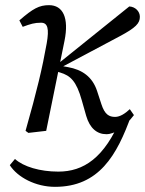

<svg xmlns="http://www.w3.org/2000/svg" viewBox="-20 -507 562 744"><path d="M193 217C363 217 433 96 489 -61L450 -52C385 106 303 158 206 158C135 158 71 139 38 109L18 133C48 180 118 217 193 217ZM79 0 90 8 159 0 230 -349C248 -438 224 -487 170 -487C132 -487 108 -474 55 -428L68 -403C98 -414 113 -419 139 -419C165 -419 171 -396 161 -339C144 -243 123 -155 79 0ZM392 13C426 13 464 -15 499 -61L483 -84C465 -67 445 -54 426 -54C403 -54 386 -63 373 -103L356 -155C338 -209 299 -237 243 -247L209 -253L206 -240L443 -366C507 -400 522 -417 522 -442C522 -463 504 -481 481 -482L190 -248L193 -232L213 -226C253 -214 276 -193 297 -118L314 -58C328 -10 356 13 392 13Z"/></svg>

Font: Source Serif Variable
Style: Italic
Weight: 389
Italic angle: -12°
Designer: Frank Grießhammer
Foundry: Adobe Systems Incorporated
Version: Version 3.001;hotconv 1.0.111;makeotfexe 2.5.65597